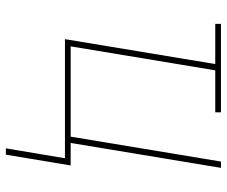

<svg xmlns="http://www.w3.org/2000/svg" viewBox="-78 -482 757 640"><g transform="rotate(90 300.0 -161.5)"><path d="M474 197 507 0H110L193 -501H59V-520H354V-501H214L134 -19H435L518 -520H539L456 -19H531L495 197Z"/></g></svg>

Font: Iosevka Aile Thin Oblique
Style: Regular
Weight: 100
Italic angle: -9°
Designer: Belleve Invis
Foundry: Belleve Invis
Version: Version 31.1.0; ttfautohint (v1.8.4)